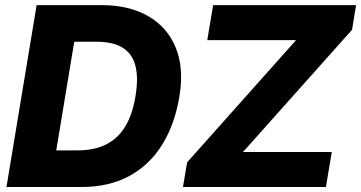

<svg xmlns="http://www.w3.org/2000/svg" viewBox="-20 -748 1444 768"><path d="M305.7 0H82L106.4 -146.5H291Q356.9 -146.5 404.3 -170.2Q451.7 -193.8 481 -242.2Q510.3 -290.5 522 -363.8Q534.2 -437 521.5 -485.4Q508.8 -533.7 470.2 -557.4Q431.6 -581.1 365.2 -581.1H175.3L199.2 -727.5H386.7Q497.1 -727.5 573.5 -683.1Q649.9 -638.7 683.1 -557.1Q716.3 -475.6 697.8 -363.8Q679.7 -252 629.4 -170.4Q579.1 -88.9 498 -44.4Q417 0 305.7 0ZM301.3 -727.5 180.7 0H5.9L126.5 -727.5ZM711.9 0 728.5 -98.6 1164.1 -587.4H809.1L832.5 -727.5H1404.3L1388.2 -628.9L952.1 -140.1H1307.1L1283.7 0Z"/></svg>

Font: Inter 28pt ExtraBold
Style: Italic
Weight: 800
Italic angle: -9.3988°
Designer: Rasmus Andersson
Foundry: rsms
Version: Version 4.001;git-66647c0bb